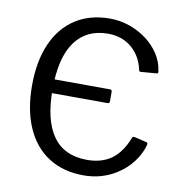

<svg xmlns="http://www.w3.org/2000/svg" viewBox="-84 -831 875 920"><g transform="rotate(10 353.5 -371.0)"><path d="M109 -409Q109 -419 119 -419L437 -418Q446 -418 446 -407V-363Q446 -356 443.5 -353.5Q441 -351 433 -351L125 -352Q109 -352 109 -365ZM378 -752Q428 -752 474.5 -735.5Q521 -719 558 -691Q595 -663 619 -626Q643 -589 649 -547Q651 -538 649.5 -535Q648 -532 642 -532L567 -526Q562 -525 560 -528Q558 -531 557 -536Q543 -600 496.5 -639.5Q450 -679 381 -679Q277 -679 221 -602Q165 -525 165 -370Q165 -220 220 -143Q275 -66 386 -66Q457 -66 504.5 -100Q552 -134 581 -209Q584 -215 593 -213L652 -199Q655 -198 657 -195Q659 -192 657 -185Q649 -156 632.5 -128Q616 -100 592 -75.5Q568 -51 536 -31.5Q504 -12 465.5 -1Q427 10 382 10Q283 10 211.5 -36Q140 -82 102.5 -168Q65 -254 65 -372Q65 -490 102.5 -575.5Q140 -661 210.5 -706.5Q281 -752 378 -752Z"/></g></svg>

Font: Libre Franklin
Style: Regular
Weight: 400
Designer: Pablo Impallari, Rodrigo Fuenzalida, Nhung Nguyen
Foundry: Impallari Type
Version: Version 3.000